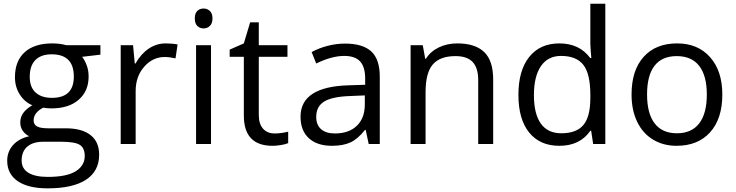

<svg xmlns="http://www.w3.org/2000/svg" viewBox="-20 -780 3989 1040"><path d="M523.9 -535.2V-483.9L424.8 -472.2Q438.5 -455.1 449.2 -427.5Q460 -399.9 460 -365.2Q460 -286.6 406.2 -239.7Q352.5 -192.9 258.8 -192.9Q234.9 -192.9 213.9 -196.8Q162.1 -169.4 162.1 -127.9Q162.1 -106 180.2 -95.5Q198.2 -85 242.2 -85H336.9Q423.8 -85 470.5 -48.3Q517.1 -11.7 517.1 58.1Q517.1 147 445.8 193.6Q374.5 240.2 237.8 240.2Q132.8 240.2 75.9 201.2Q19 162.1 19 90.8Q19 42 50.3 6.3Q81.5 -29.3 138.2 -42Q117.7 -51.3 103.8 -70.8Q89.8 -90.3 89.8 -116.2Q89.8 -145.5 105.5 -167.5Q121.1 -189.5 154.8 -210Q113.3 -227.1 87.2 -268.1Q61 -309.1 61 -361.8Q61 -449.7 113.8 -497.3Q166.5 -544.9 263.2 -544.9Q305.2 -544.9 338.9 -535.2ZM97.2 89.8Q97.2 133.3 133.8 155.8Q170.4 178.2 238.8 178.2Q340.8 178.2 389.9 147.7Q439 117.2 439 64.9Q439 21.5 412.1 4.6Q385.3 -12.2 311 -12.2H213.9Q158.7 -12.2 127.9 14.2Q97.2 40.5 97.2 89.8ZM141.1 -363.8Q141.1 -307.6 172.9 -278.8Q204.6 -250 261.2 -250Q379.9 -250 379.9 -365.2Q379.9 -485.8 259.8 -485.8Q202.6 -485.8 171.9 -455.1Q141.1 -424.3 141.1 -363.8Z M877.9 -544.9Q913.6 -544.9 941.9 -539.1L930.7 -463.9Q897.5 -471.2 872.1 -471.2Q807.1 -471.2 761 -418.5Q714.8 -365.7 714.8 -287.1V0H633.8V-535.2H700.7L710 -436H713.9Q743.7 -488.3 785.6 -516.6Q827.6 -544.9 877.9 -544.9Z M1123 0H1042V-535.2H1123ZM1035.2 -680.2Q1035.2 -708 1048.8 -720.9Q1062.5 -733.9 1083 -733.9Q1102.5 -733.9 1116.7 -720.7Q1130.9 -707.5 1130.9 -680.2Q1130.9 -652.8 1116.7 -639.4Q1102.5 -626 1083 -626Q1062.5 -626 1048.8 -639.4Q1035.2 -652.8 1035.2 -680.2Z M1467.8 -57.1Q1489.3 -57.1 1509.3 -60.3Q1529.3 -63.5 1541 -66.9V-4.9Q1527.8 1.5 1502.2 5.6Q1476.6 9.8 1456.1 9.8Q1300.8 9.8 1300.8 -153.8V-472.2H1224.1V-511.2L1300.8 -544.9L1335 -659.2H1381.8V-535.2H1537.1V-472.2H1381.8V-157.2Q1381.8 -108.9 1404.8 -83Q1427.7 -57.1 1467.8 -57.1Z M1977.1 0 1960.9 -76.2H1957Q1917 -25.9 1877.2 -8.1Q1837.4 9.8 1777.8 9.8Q1698.2 9.8 1653.1 -31.2Q1607.9 -72.3 1607.9 -147.9Q1607.9 -310.1 1867.2 -317.9L1958 -320.8V-354Q1958 -417 1930.9 -447Q1903.8 -477.1 1844.2 -477.1Q1777.3 -477.1 1692.9 -436L1668 -498Q1707.5 -519.5 1754.6 -531.7Q1801.8 -543.9 1849.1 -543.9Q1944.8 -543.9 1991 -501.5Q2037.1 -459 2037.1 -365.2V0ZM1793.9 -57.1Q1869.6 -57.1 1912.8 -98.6Q1956.1 -140.1 1956.1 -214.8V-263.2L1875 -259.8Q1778.3 -256.3 1735.6 -229.7Q1692.9 -203.1 1692.9 -147Q1692.9 -103 1719.5 -80.1Q1746.1 -57.1 1793.9 -57.1Z M2570.3 0V-346.2Q2570.3 -411.6 2540.5 -443.8Q2510.7 -476.1 2447.3 -476.1Q2363.3 -476.1 2324.2 -430.7Q2285.2 -385.3 2285.2 -280.8V0H2204.1V-535.2H2270L2283.2 -461.9H2287.1Q2312 -501.5 2356.9 -523.2Q2401.9 -544.9 2457 -544.9Q2553.7 -544.9 2602.5 -498.3Q2651.4 -451.7 2651.4 -349.1V0Z M3182.1 -71.8H3177.7Q3121.6 9.8 3009.8 9.8Q2904.8 9.8 2846.4 -62Q2788.1 -133.8 2788.1 -266.1Q2788.1 -398.4 2846.7 -471.7Q2905.3 -544.9 3009.8 -544.9Q3118.7 -544.9 3176.8 -465.8H3183.1L3179.7 -504.4L3177.7 -542V-759.8H3258.8V0H3192.9ZM3020 -58.1Q3103 -58.1 3140.4 -103.3Q3177.7 -148.4 3177.7 -249V-266.1Q3177.7 -379.9 3139.9 -428.5Q3102.1 -477.1 3019 -477.1Q2947.8 -477.1 2909.9 -421.6Q2872.1 -366.2 2872.1 -265.1Q2872.1 -162.6 2909.7 -110.4Q2947.3 -58.1 3020 -58.1Z M3892.6 -268.1Q3892.6 -137.2 3826.7 -63.7Q3760.7 9.8 3644.5 9.8Q3572.8 9.8 3517.1 -23.9Q3461.4 -57.6 3431.2 -120.6Q3400.9 -183.6 3400.9 -268.1Q3400.9 -398.9 3466.3 -471.9Q3531.7 -544.9 3647.9 -544.9Q3760.3 -544.9 3826.4 -470.2Q3892.6 -395.5 3892.6 -268.1ZM3484.9 -268.1Q3484.9 -165.5 3525.9 -111.8Q3566.9 -58.1 3646.5 -58.1Q3726.1 -58.1 3767.3 -111.6Q3808.6 -165 3808.6 -268.1Q3808.6 -370.1 3767.3 -423.1Q3726.1 -476.1 3645.5 -476.1Q3565.9 -476.1 3525.4 -423.8Q3484.9 -371.6 3484.9 -268.1Z"/></svg>

Font: f0_2797  
Style: Regular
Weight: 400
Foundry: Ascender Corporation
Version: Version 1.10